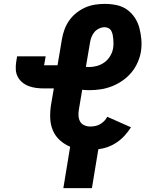

<svg xmlns="http://www.w3.org/2000/svg" viewBox="-20 -763 790 988"><path d="M306 205 341 -8Q312 -20 288.5 -41Q265 -62 252.5 -91Q240 -120 238.5 -153Q237 -186 242 -220L257 -308H206Q186 -308 166.5 -310.5Q147 -313 129 -319.5Q111 -326 96 -338Q81 -350 72 -366.5Q63 -383 61.5 -402.5Q60 -422 63 -442L68 -473H215L208 -433Q208 -432 207.5 -431.5Q207 -431 207 -430V-428H206H205Q205 -427 206 -427H276L299 -563Q303 -587 312 -611.5Q321 -636 336.5 -658Q352 -680 373.5 -697Q395 -714 419 -724.5Q443 -735 468.5 -739Q494 -743 519 -743Q551 -743 581 -736.5Q611 -730 634.5 -713Q658 -696 674 -671.5Q690 -647 697.5 -618Q705 -589 707.5 -558.5Q710 -528 705 -496Q700 -468 687.5 -440Q675 -412 655 -388.5Q635 -365 609.5 -347.5Q584 -330 556 -319Q528 -308 498.5 -303.5Q469 -299 441 -299Q431 -299 421.5 -299.5Q412 -300 403 -301L386 -200Q383 -184 384 -167.5Q385 -151 392 -138Q399 -125 413.5 -118.5Q428 -112 444 -112Q457 -112 470 -114.5Q483 -117 494.5 -123.5Q506 -130 516 -140Q526 -150 532 -162L654 -108Q640 -86 622 -66Q604 -46 582 -31Q560 -16 535.5 -7Q511 2 486 5L453 205ZM439 -418Q459 -418 480 -424Q501 -430 518.5 -443Q536 -456 547.5 -475.5Q559 -495 562 -515Q564 -527 564 -538.5Q564 -550 563 -561Q562 -572 560 -583Q558 -594 553 -603.5Q548 -613 538.5 -618Q529 -623 518 -623Q504 -623 489.5 -616Q475 -609 465.5 -597.5Q456 -586 450.5 -571.5Q445 -557 443 -543L422 -419Q426 -419 430.5 -418.5Q435 -418 439 -418Z"/></svg>

Font: Iosevka Etoile Heavy
Style: Italic
Weight: 900
Italic angle: -9°
Designer: Belleve Invis
Foundry: Belleve Invis
Version: Version 22.1.2; ttfautohint (v1.8.4)